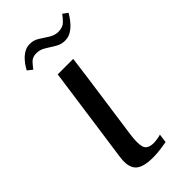

<svg xmlns="http://www.w3.org/2000/svg" viewBox="-180 -570 612 612"><g transform="rotate(-45 126.0 -264.0)"><path d="M158.3 -399Q148.8 -325.4 138.3 -252.3Q127.8 -179.1 117.6 -105.3Q111.6 -65.3 116.8 -46.5Q122.1 -27.7 150.9 -27.7Q156.7 -27.7 168.1 -29.5Q179.5 -31.3 183 -33L179 -3.3Q173.2 -2.3 154.2 0.6Q135.1 3.5 117.5 3.5Q89.2 3.5 73.1 -2.3Q57 -8 50 -18.7Q43 -29.4 41.6 -43.5Q40.3 -57.7 42.8 -73.8Q45.3 -90 47.5 -107.5Q52.3 -142.2 57.8 -180.2Q63.3 -218.2 68.5 -256.7Q73.8 -295.3 79 -331.5Q84.3 -367.7 88.5 -399Q105.6 -399 123.4 -399Q141.1 -399 158.3 -399ZM181.2 -458.3Q164.4 -458 149 -467.3Q133.5 -476.6 118.6 -486Q103.7 -495.4 86.7 -494.9Q69.6 -494.9 59.4 -483.4Q49.1 -471.8 44.1 -464.6L27.4 -477.8Q28.9 -480.8 34 -489.1Q39.2 -497.4 47.7 -507Q56.3 -516.7 67.9 -523.7Q79.4 -530.6 93.5 -530.6Q111 -531.1 125.7 -521.5Q140.4 -511.8 155.3 -502.6Q170.2 -493.3 186 -493.3Q206.7 -493.3 218.5 -505.7Q230.3 -518.1 235.1 -525.6L251.7 -513.4Q250.3 -510.5 244.5 -501.8Q238.7 -493.1 229.7 -483Q220.6 -472.9 208.4 -465.6Q196.2 -458.3 181.2 -458.3Z"/></g></svg>

Font: Genos Thin
Style: Italic
Weight: 100
Italic angle: -8°
Designer: Robert E. Leuschke
Foundry: Robert E. Leuschke
Version: Version 1.010